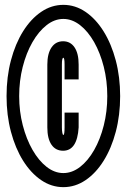

<svg xmlns="http://www.w3.org/2000/svg" viewBox="-20 -763 552 791"><path d="M241 8Q290 8 332.5 -20.8Q375 -49.5 407 -100.8Q439 -152 457 -220.2Q475 -288.5 475 -367Q475 -445.5 457 -513.8Q439 -582 407 -633.5Q375 -685 332.5 -714Q290 -743 241 -743Q192 -743 149.5 -714Q107 -685 75 -633.8Q43 -582.5 25 -514.2Q7 -446 7 -367Q7 -288.5 25 -220.5Q43 -152.5 75 -101.2Q107 -50 149.5 -21Q192 8 241 8ZM241 -50Q205 -50 172.2 -75.5Q139.5 -101 114 -145.5Q88.5 -190 73.8 -247Q59 -304 59 -367Q59 -430 73.5 -487.2Q88 -544.5 113.5 -589Q139 -633.5 171.8 -659.2Q204.5 -685 241 -685Q277 -685 309.8 -659.5Q342.5 -634 367.8 -589.5Q393 -545 407.5 -487.8Q422 -430.5 422 -367Q422 -303.5 407.5 -246.2Q393 -189 367.8 -144.8Q342.5 -100.5 309.8 -75.2Q277 -50 241 -50ZM240 -142Q298 -142 304 -238V-299H246V-238Q246 -207 241 -207Q238.5 -207 236.8 -215.8Q235 -224.5 235 -238V-497Q235 -525 241 -525Q246 -525 246 -497V-436H304V-497Q304 -543 287 -568Q270 -593 240 -593Q209.5 -593 192.2 -567.5Q175 -542 175 -497V-238Q175 -192 192 -167Q209 -142 240 -142Z"/></svg>

Font: League Gothic Condensed
Style: Regular
Weight: 400
Width: 3
Designer: The League of Moveable Type
Version: Version 1.600; ttfautohint (v1.8.3)